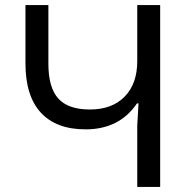

<svg xmlns="http://www.w3.org/2000/svg" viewBox="-20 -734 747 754"><path d="M519 -242 524 -328H518Q449 -226 316 -226Q201 -226 140.5 -291.5Q80 -357 80 -485V-714H170V-484Q170 -390 209 -347Q248 -304 333 -304Q420 -304 469.5 -354.5Q519 -405 519 -494V-714H609V0H519Z"/></svg>

Font: Noto Sans Georgian
Style: Regular
Weight: 400
Designer: Monotype Design team
Foundry: Monotype Imaging Inc.
Version: Version 1.000